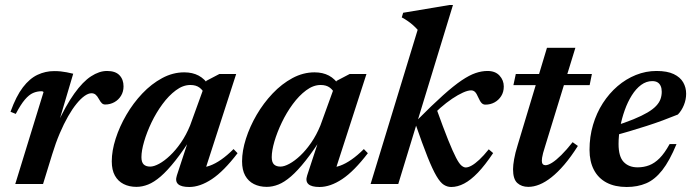

<svg xmlns="http://www.w3.org/2000/svg" viewBox="-20 -735 2766 767"><path d="M154 -367.5Q152.5 -368.5 150.8 -369.5Q149 -370.5 146 -370.5Q128 -370.5 112 -363.5Q96 -356.5 79.5 -337.2Q63 -318 43 -280L22 -288.5Q44.5 -351 71.5 -386.2Q98.5 -421.5 130 -436.2Q161.5 -451 196 -451Q210.5 -451 222.5 -449.8Q234.5 -448.5 246.5 -446.2Q258.5 -444 272.5 -440.5L209 -226.5L205.5 -233Q242.5 -313.5 276.8 -361.2Q311 -409 343.8 -430.2Q376.5 -451.5 407.5 -451.5Q441 -451.5 457.2 -434.5Q473.5 -417.5 473.5 -390Q473.5 -369 463.5 -352.5Q453.5 -336 436.8 -326.8Q420 -317.5 400 -317.5Q392.5 -317.5 387 -322.5Q381.5 -327.5 375 -339.5Q368.5 -351.5 361.8 -357Q355 -362.5 345.5 -362.5Q333 -362.5 317.8 -351.8Q302.5 -341 285.8 -320.5Q269 -300 252 -270.2Q235 -240.5 218.8 -202.5Q202.5 -164.5 188.5 -118.5L152 0H41Z M686.5 -34 740.5 -198.5 753 -198Q713 -134.5 680.8 -93.8Q648.5 -53 621.8 -30Q595 -7 571.5 2.2Q548 11.5 525 11.5Q496 11.5 473.8 0.2Q451.5 -11 439 -33.5Q426.5 -56 426.5 -90.5Q426.5 -132.5 442 -181Q457.5 -229.5 484.8 -276.2Q512 -323 548.5 -361.5Q585 -400 627.8 -423Q670.5 -446 716 -446Q749 -446 773.5 -433Q798 -420 818 -390L796.5 -359.5Q791 -374.5 777 -385Q763 -395.5 740.5 -395.5Q711 -395.5 682.5 -374.2Q654 -353 629 -319Q604 -285 585.2 -245.8Q566.5 -206.5 555.8 -169.8Q545 -133 545 -107Q545 -87 554 -78.2Q563 -69.5 580 -69.5Q595 -69.5 615.8 -80.8Q636.5 -92 659.2 -113.5Q682 -135 703 -165.5Q724 -196 739.5 -234L804 -412L856.5 -439.5H923.5L793.5 -37.5L778 -66Q797 -65.5 818.5 -73.2Q840 -81 863.8 -97.5Q887.5 -114 913 -139.5L929 -123Q874 -51 826.5 -19.5Q779 12 736 12Q704 12 691.5 0.5Q679 -11 686.5 -34Z M1207 -34 1261 -198.5 1273.5 -198Q1233.5 -134.5 1201.2 -93.8Q1169 -53 1142.2 -30Q1115.5 -7 1092 2.2Q1068.5 11.5 1045.5 11.5Q1016.5 11.5 994.2 0.2Q972 -11 959.5 -33.5Q947 -56 947 -90.5Q947 -132.5 962.5 -181Q978 -229.5 1005.2 -276.2Q1032.5 -323 1069 -361.5Q1105.5 -400 1148.2 -423Q1191 -446 1236.5 -446Q1269.5 -446 1294 -433Q1318.5 -420 1338.5 -390L1317 -359.5Q1311.5 -374.5 1297.5 -385Q1283.5 -395.5 1261 -395.5Q1231.5 -395.5 1203 -374.2Q1174.5 -353 1149.5 -319Q1124.5 -285 1105.8 -245.8Q1087 -206.5 1076.2 -169.8Q1065.5 -133 1065.5 -107Q1065.5 -87 1074.5 -78.2Q1083.5 -69.5 1100.5 -69.5Q1115.5 -69.5 1136.2 -80.8Q1157 -92 1179.8 -113.5Q1202.5 -135 1223.5 -165.5Q1244.5 -196 1260 -234L1324.5 -412L1377 -439.5H1444L1314 -37.5L1298.5 -66Q1317.5 -65.5 1339 -73.2Q1360.5 -81 1384.2 -97.5Q1408 -114 1433.5 -139.5L1449.5 -123Q1394.5 -51 1347 -19.5Q1299.5 12 1256.5 12Q1224.5 12 1212 0.5Q1199.5 -11 1207 -34Z M1789.5 -715 1571 0H1460.5L1648.5 -616Q1640 -625.5 1630.5 -634Q1621 -642.5 1610 -650.2Q1599 -658 1585 -665.5L1590.5 -684L1775.5 -715ZM1639.5 -240.5 1646.5 -255Q1706.5 -315.5 1749.5 -354Q1792.5 -392.5 1824 -413.8Q1855.5 -435 1880 -443.2Q1904.5 -451.5 1927.5 -451.5Q1958.5 -451.5 1975.5 -433Q1992.5 -414.5 1992.5 -389.5Q1992.5 -367.5 1982.2 -351.2Q1972 -335 1955.5 -326Q1939 -317 1919 -317Q1910 -317 1903.8 -323.5Q1897.5 -330 1890.5 -346Q1884 -361.5 1877.5 -367.8Q1871 -374 1862 -374Q1849 -374 1829.5 -365.2Q1810 -356.5 1786.5 -340.8Q1763 -325 1738.5 -303.5Q1714 -282 1691 -256.5L1722.5 -303.5Q1751 -224 1770.2 -176.2Q1789.5 -128.5 1801.8 -105Q1814 -81.5 1823.2 -73.8Q1832.5 -66 1840.5 -66Q1850.5 -66 1864 -73.5Q1877.5 -81 1894.8 -97Q1912 -113 1932.5 -138.5L1950 -123.5Q1917.5 -75 1889 -45.2Q1860.5 -15.5 1834.2 -1.8Q1808 12 1782.5 12Q1767 12 1753 3.2Q1739 -5.5 1723.5 -31.8Q1708 -58 1688 -108Q1668 -158 1639.5 -240.5Z M2031 -395 2040.5 -439.5H2344.5L2335.5 -395ZM2158.5 -153.5Q2152.5 -135 2149.5 -123.5Q2146.5 -112 2145.5 -104.8Q2144.5 -97.5 2144.5 -92.5Q2144.5 -83.5 2148.5 -79.2Q2152.5 -75 2159 -75Q2169.5 -75 2185.5 -85Q2201.5 -95 2222.2 -115.5Q2243 -136 2267.5 -167L2288.5 -152Q2261 -108.5 2234.5 -77.5Q2208 -46.5 2183 -26.8Q2158 -7 2135 2.2Q2112 11.5 2090.5 11.5Q2063.5 11.5 2046.5 -4Q2029.5 -19.5 2029.5 -59Q2029.5 -75 2033.8 -99.2Q2038 -123.5 2048 -155.5L2165 -544H2278.5Z M2585.5 -411Q2562 -411 2541.2 -395.8Q2520.5 -380.5 2504 -354.2Q2487.5 -328 2475.8 -295.2Q2464 -262.5 2457.5 -227.5Q2451 -192.5 2451 -160Q2451 -109.5 2471.5 -88Q2492 -66.5 2527 -66.5Q2552 -66.5 2573.5 -74.8Q2595 -83 2615 -103Q2635 -123 2655 -159.5H2682.5Q2655 -92.5 2625.5 -55Q2596 -17.5 2561.5 -2.8Q2527 12 2483.5 12Q2436.5 12 2403.2 -5.5Q2370 -23 2352.5 -56.5Q2335 -90 2335 -136.5Q2335 -189 2349 -236.2Q2363 -283.5 2388.2 -322.8Q2413.5 -362 2447 -390.8Q2480.5 -419.5 2520.2 -435.5Q2560 -451.5 2602.5 -451.5Q2645.5 -451.5 2671.5 -439Q2697.5 -426.5 2709.2 -406Q2721 -385.5 2721 -360.5Q2721 -337.5 2712 -315.2Q2703 -293 2688 -277.5Q2659.5 -266 2628 -254.2Q2596.5 -242.5 2563 -231.8Q2529.5 -221 2495 -210.8Q2460.5 -200.5 2427 -192L2428.5 -229.5Q2476.5 -244.5 2510.5 -258.5Q2544.5 -272.5 2566.5 -285.5Q2588.5 -298.5 2601 -311.8Q2613.5 -325 2618.5 -339Q2623.5 -353 2623.5 -368.5Q2623.5 -382 2619.2 -391.5Q2615 -401 2606.8 -406Q2598.5 -411 2585.5 -411Z"/></svg>

Font: Newsreader 24pt SemiBold
Style: Italic
Weight: 600
Italic angle: -17°
Designer: Hugues Gentile
Foundry: Production Type
Version: Version 1.003